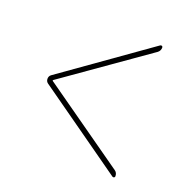

<svg xmlns="http://www.w3.org/2000/svg" viewBox="-99 -669 699 710"><g transform="rotate(20 250.0 -314.5)"><path d="M73.2 -298.8Q65.4 -304.7 65.4 -314.9Q65.4 -325.2 73.2 -331.1L415 -573.2Q418 -575.2 421.4 -573.7Q424.8 -572.3 424.8 -568.4Q424.8 -555.7 415 -547.9L86.9 -317.4Q85.9 -317.4 85.9 -315.4Q85.9 -313.5 86.9 -313.5L415 -82Q424.8 -75.2 424.8 -61.5Q424.8 -57.6 421.4 -56.2Q418 -54.7 415 -56.6Z"/></g></svg>

Font: Rounded-X Mgen+ 1m thin
Style: Regular
Weight: 100
Designer: [Source Han Sans]
Ryoko NISHIZUKA  (kana & ideographs); Paul D. Hunt (Latin, Greek & Cyrillic); Wenlong ZHANG  (bopomofo
Version: Version 1.059.20150602